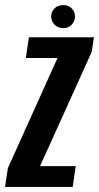

<svg xmlns="http://www.w3.org/2000/svg" viewBox="-46 -738 391 758"><path d="M-26 0 -15 -74 181 -509H56L68 -591H325L316 -533L112 -82H253L241 0ZM204 -627Q183 -627 169.5 -640.5Q156 -654 156 -673Q156 -692 169.5 -705Q183 -718 204 -718Q224 -718 237 -705Q250 -692 250 -673Q250 -654 237 -640.5Q224 -627 204 -627Z"/></svg>

Font: Alumni Sans Thin
Style: Bold Italic
Weight: 700
Italic angle: -8°
Version: Version 1.016